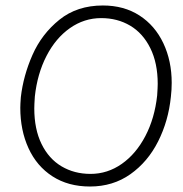

<svg xmlns="http://www.w3.org/2000/svg" viewBox="-20 -677 668 700"><path d="M308 3Q229 3 171.5 -34Q114 -71 84 -136.5Q54 -202 54 -284Q54 -297 56 -323Q65 -401 98.5 -477Q132 -553 196.5 -605Q261 -657 355 -657Q432 -657 488.5 -620.5Q545 -584 575.5 -519.5Q606 -455 606 -375Q606 -350 603 -324Q594 -236 556.5 -161.5Q519 -87 455.5 -42Q392 3 308 3ZM310 -43Q372 -43 424 -79.5Q476 -116 510 -181Q544 -246 553 -329Q555 -359 555 -371Q555 -447 528 -501.5Q501 -556 454.5 -583.5Q408 -611 349 -611Q287 -611 235 -574.5Q183 -538 149.5 -473Q116 -408 107 -325Q105 -295 105 -282Q105 -206 131.5 -152Q158 -98 204.5 -70.5Q251 -43 310 -43Z"/></svg>

Font: Josefin Sans Light
Style: Italic
Weight: 300
Italic angle: -7°
Designer: Santiago Orozco
Foundry: Typemade
Version: Version 2.000